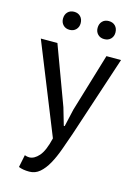

<svg xmlns="http://www.w3.org/2000/svg" viewBox="-132 -755 729 1029"><g transform="rotate(15 233.0 -240.0)"><path d="M224 -176 252 -80H257L279 -177L376 -500H457L309 -51Q292 -2 275.5 44Q259 90 239 126Q219 162 194 183.5Q169 205 136 205Q100 205 77 195L91 126Q104 131 116 131Q144 131 170 101.5Q196 72 213 0L12 -500H104ZM99 -634Q99 -657 112.5 -671Q126 -685 148 -685Q170 -685 183.5 -671Q197 -657 197 -634Q197 -613 183.5 -599Q170 -585 148 -585Q126 -585 112.5 -599Q99 -613 99 -634ZM291 -634Q291 -657 304.5 -671Q318 -685 340 -685Q363 -685 376.5 -671Q390 -657 390 -634Q390 -613 376.5 -599Q363 -585 340 -585Q318 -585 304.5 -599Q291 -613 291 -634Z"/></g></svg>

Font: PTSans
Style: Regular
Weight: 400
Designer: A.Korolkova, O.Umpeleva, V.Yefimov
Foundry: ParaType Ltd
Version: Version 2.003W OFL